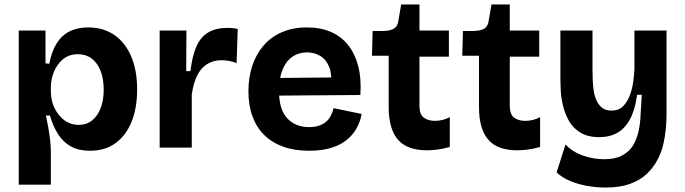

<svg xmlns="http://www.w3.org/2000/svg" viewBox="-20 -662 3071 861"><path d="M64 166V-264V-525H184V-378L201 -376Q211 -430 233.5 -466.5Q256 -503 291.5 -521Q327 -539 375 -539Q444 -539 493 -505Q542 -471 568.5 -408.5Q595 -346 595 -260Q595 -180 571 -118.5Q547 -57 500 -21.5Q453 14 383 14Q333 14 298.5 -5Q264 -24 241 -59.5Q218 -95 204 -144H186Q192 -116 197 -87.5Q202 -59 205 -32Q208 -5 208 20V166ZM333 -102Q368 -102 393 -122Q418 -142 431.5 -177.5Q445 -213 445 -259Q445 -309 431 -344.5Q417 -380 391 -399.5Q365 -419 330 -419Q298 -419 275.5 -405.5Q253 -392 237.5 -369Q222 -346 215 -320Q208 -294 208 -269V-251Q208 -230 213 -209.5Q218 -189 228.5 -170Q239 -151 254 -135.5Q269 -120 289 -111Q309 -102 333 -102Z M696 0V-256V-525H816L815 -343H834Q842 -411 861 -454Q880 -497 914.5 -517Q949 -537 1000 -537Q1010 -537 1021 -536Q1032 -535 1046 -532L1041 -379Q1024 -386 1006.5 -389Q989 -392 974 -392Q936 -392 908 -374Q880 -356 863.5 -322Q847 -288 840 -238V0Z M1366 14Q1301 14 1250.5 -4Q1200 -22 1165 -56.5Q1130 -91 1112 -140.5Q1094 -190 1094 -253Q1094 -315 1111.5 -367.5Q1129 -420 1162.5 -458.5Q1196 -497 1245 -518Q1294 -539 1356 -539Q1417 -539 1463.5 -519Q1510 -499 1541 -460Q1572 -421 1586.5 -365Q1601 -309 1596 -236L1187 -233V-312L1511 -315L1463 -274Q1470 -327 1456.5 -361Q1443 -395 1416.5 -411Q1390 -427 1357 -427Q1319 -427 1290.5 -407Q1262 -387 1246.5 -348.5Q1231 -310 1231 -256Q1231 -171 1268 -131.5Q1305 -92 1366 -92Q1394 -92 1413.5 -99.5Q1433 -107 1445.5 -119Q1458 -131 1465 -146Q1472 -161 1476 -177L1602 -151Q1595 -114 1577.5 -84Q1560 -54 1531.5 -32Q1503 -10 1462 2Q1421 14 1366 14Z M1895 12Q1852 12 1820 1Q1788 -10 1766.5 -33.5Q1745 -57 1734 -94Q1723 -131 1723 -182V-412H1648L1651 -523H1699Q1732 -524 1748 -534.5Q1764 -545 1767 -572L1779 -642H1861V-525H1993V-408H1861V-189Q1861 -148 1881 -134Q1901 -120 1930 -120Q1948 -120 1966 -124.5Q1984 -129 1997 -137V-3Q1966 6 1940 9Q1914 12 1895 12Z M2300 12Q2257 12 2225 1Q2193 -10 2171.5 -33.5Q2150 -57 2139 -94Q2128 -131 2128 -182V-412H2053L2056 -523H2104Q2137 -524 2153 -534.5Q2169 -545 2172 -572L2184 -642H2266V-525H2398V-408H2266V-189Q2266 -148 2286 -134Q2306 -120 2335 -120Q2353 -120 2371 -124.5Q2389 -129 2402 -137V-3Q2371 6 2345 9Q2319 12 2300 12Z M2696 179Q2656 179 2615 172Q2574 165 2537.5 150Q2501 135 2476 111L2516 -14Q2548 20 2595.5 36Q2643 52 2689 52Q2738 52 2769.5 35.5Q2801 19 2818.5 -9.5Q2836 -38 2844 -75.5Q2852 -113 2853 -155L2858 -237H2837Q2828 -170 2805.5 -128Q2783 -86 2748.5 -66.5Q2714 -47 2667 -47Q2616 -47 2582.5 -67.5Q2549 -88 2531 -120.5Q2513 -153 2504.5 -189Q2496 -225 2494.5 -257Q2493 -289 2493 -307V-525H2637V-348Q2637 -328 2638 -303.5Q2639 -279 2642.5 -255Q2646 -231 2655.5 -210.5Q2665 -190 2681 -178Q2697 -166 2722 -166Q2755 -166 2774.5 -186Q2794 -206 2805 -236Q2816 -266 2820 -298Q2824 -330 2825 -353V-525H2969V-149Q2969 -121 2966 -86.5Q2963 -52 2954.5 -15Q2946 22 2927.5 56.5Q2909 91 2879 119Q2849 147 2804 163Q2759 179 2696 179Z"/></svg>

Font: Bricolage Grotesque 48pt Condensed ExtraBold
Style: Bold
Weight: 700
Version: Version 1.000;gftools[0.9.30]